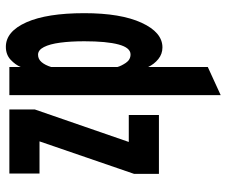

<svg xmlns="http://www.w3.org/2000/svg" viewBox="-79 -683 774 656"><g transform="rotate(90 308.0 -355.0)"><path d="M354 0V-87L465 -408H373V-511H574V-426L463 -103H573V0ZM140 12Q87.5 12 56.2 -58.2Q25 -128.5 25 -256Q25 -380.5 57.8 -451.8Q90.5 -523 142 -523Q164.5 -523 182 -508.8Q199.5 -494.5 209 -474V-678L305 -722V0H209V-39Q201.5 -20.5 184 -4.2Q166.5 12 140 12ZM167 -98Q182 -98 192.2 -110Q202.5 -122 209 -143V-369Q205.5 -382 194.8 -398Q184 -414 166 -414Q143 -414 132 -373.2Q121 -332.5 121 -256Q121 -209 125.8 -173.5Q130.5 -138 140.8 -118Q151 -98 167 -98Z"/></g></svg>

Font: Overpass Mono Light
Style: Regular
Weight: 300
Monospace: yes
Designer: Delve Withrington, Dave Bailey
Foundry: Delve Fonts LLC
Version: Version 4.000